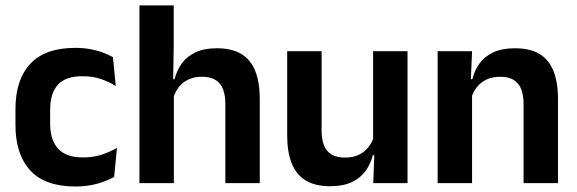

<svg xmlns="http://www.w3.org/2000/svg" viewBox="-20 -681 2146 714"><path d="M260.5 12.5Q147 12.5 92.2 -47.5Q37.5 -107.5 37.5 -216V-276Q37.5 -384 92.5 -443.5Q147.5 -503 260.5 -503Q290 -503 315.8 -498.2Q341.5 -493.5 362.8 -485.5Q384 -477.5 400 -468.5L410.5 -361Q386 -376.5 355.8 -387Q325.5 -397.5 286 -397.5Q224 -397.5 195.2 -365.8Q166.5 -334 166.5 -273.5V-220.5Q166.5 -160.5 196.2 -128Q226 -95.5 288 -95.5Q327.5 -95.5 358 -105.8Q388.5 -116 415 -131L404.5 -23Q380 -9 343 1.8Q306 12.5 260.5 12.5Z M946 0H818V-294.5Q818 -325.5 809.8 -348Q801.5 -370.5 782.5 -383Q763.5 -395.5 730.5 -395.5Q701.5 -395.5 680 -385Q658.5 -374.5 644.8 -356.8Q631 -339 624.5 -316.5L598.5 -386.5H629Q637.5 -419 656 -445Q674.5 -471 706.5 -486.2Q738.5 -501.5 786 -501.5Q842.5 -501.5 877.5 -480.2Q912.5 -459 929.2 -417Q946 -375 946 -313ZM626.5 0H498.5V-661H626V-510L623.5 -357.5L626.5 -348Z M1048 -490.5H1176V-195.5Q1176 -165 1184.2 -142.2Q1192.5 -119.5 1211.8 -107.2Q1231 -95 1263.5 -95Q1293 -95 1314.5 -105.5Q1336 -116 1350 -133.8Q1364 -151.5 1370.5 -173.5L1390.5 -104H1366.5Q1358.5 -72 1339.8 -45.8Q1321 -19.5 1288.8 -4Q1256.5 11.5 1208 11.5Q1152 11.5 1116.8 -10Q1081.5 -31.5 1064.8 -73.5Q1048 -115.5 1048 -177ZM1367.5 -490.5H1495.5V0H1368L1372.5 -119L1367.5 -129.5Z M2055 0H1927V-294.5Q1927 -325.5 1918.8 -348Q1910.5 -370.5 1891.5 -383Q1872.5 -395.5 1839.5 -395.5Q1810.5 -395.5 1788.8 -385Q1767 -374.5 1753.2 -356.8Q1739.5 -339 1732.5 -316.5L1712.5 -386.5H1736.5Q1744.5 -419 1763.2 -445Q1782 -471 1814.2 -486.2Q1846.5 -501.5 1895 -501.5Q1951.5 -501.5 1986.5 -480.2Q2021.5 -459 2038.2 -417Q2055 -375 2055 -313ZM1735.5 0H1607.5V-490.5H1735.5L1730.5 -371L1735.5 -360.5Z"/></svg>

Font: Anek Kannada SemiBold
Style: Regular
Weight: 600
Version: Version 1.003